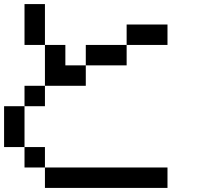

<svg xmlns="http://www.w3.org/2000/svg" viewBox="-20 -920 1040 940"><path d="M0 -200V-400H100V-200ZM200 -200V-100H100V-200ZM200 -100H800V0H200ZM200 -500V-400H100V-500ZM200 -700H100V-900H200ZM400 -500H200V-700H300V-600H400ZM400 -600V-700H600V-600ZM600 -700V-800H800V-700Z"/></svg>

Font: GalmuriMono9 Regular
Style: Regular
Weight: 400
Designer: Lee Minseo (quiple)
Version: Version 2.399;hotconv 1.1.1;makeotfexe 2.6.0 DEVELOPMENT